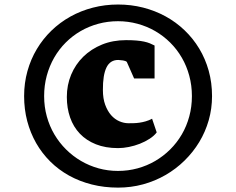

<svg xmlns="http://www.w3.org/2000/svg" viewBox="-20 -958 1071 871"><path d="M515.6 -106.9Q452.6 -106.9 396.5 -121.1Q340.3 -135.3 293 -161.6Q245.6 -188 208 -225.3Q170.4 -262.7 144 -308.8Q117.7 -355 103.5 -408.7Q89.4 -462.4 89.4 -522Q89.4 -581.5 104.5 -635.5Q119.6 -689.5 147.2 -735.6Q174.8 -781.7 213.4 -819.1Q252 -856.4 299.3 -882.8Q346.7 -909.2 401.4 -923.3Q456.1 -937.5 515.6 -937.5Q574.7 -937.5 629.2 -923.6Q683.6 -909.7 731 -883.8Q778.3 -857.9 817.1 -820.8Q856 -783.7 883.8 -737.5Q911.6 -691.4 926.8 -637Q941.9 -582.5 941.9 -522Q941.9 -465.3 926.8 -412.4Q911.6 -359.4 883.8 -313.5Q856 -267.6 817.1 -229.5Q778.3 -191.4 731 -164.1Q683.6 -136.7 629.2 -121.8Q574.7 -106.9 515.6 -106.9ZM515.1 -182.6Q561 -182.6 604 -194.3Q647 -206.1 684.1 -227.8Q721.2 -249.5 752 -280Q782.7 -310.5 804.7 -348.1Q826.7 -385.7 838.6 -429.7Q850.6 -473.6 850.6 -522Q850.6 -570.3 838.6 -614.5Q826.7 -658.7 804.7 -696.5Q782.7 -734.4 752 -764.9Q721.2 -795.4 684.1 -816.9Q647 -838.4 604 -850.1Q561 -861.8 515.1 -861.8Q468.8 -861.8 425.8 -850.1Q382.8 -838.4 345.7 -816.9Q308.6 -795.4 278.1 -764.9Q247.6 -734.4 225.8 -696.5Q204.1 -658.7 192.1 -614.5Q180.2 -570.3 180.2 -522Q180.2 -473.6 192.4 -429.7Q204.6 -385.7 226.8 -348.1Q249 -310.5 279.8 -280Q310.5 -249.5 347.7 -227.8Q384.8 -206.1 427.2 -194.3Q469.7 -182.6 515.1 -182.6ZM515.6 -286.1Q458.5 -286.1 415 -303.5Q371.6 -320.8 342.3 -351.6Q313 -382.3 298.1 -424.8Q283.2 -467.3 283.2 -518.1Q283.2 -572.3 302.7 -619.1Q322.3 -666 357.9 -700.9Q393.6 -735.8 442.9 -755.9Q492.2 -775.9 551.8 -775.9Q578.6 -775.9 598.6 -774.2Q618.7 -772.5 633.5 -769.3Q648.4 -766.1 659.7 -761.5Q670.9 -756.8 681.2 -751.5V-602.1H588.4L555.2 -677.2Q549.8 -682.1 538.3 -683.8Q526.9 -685.5 517.1 -686Q480 -686.5 463.1 -652.1Q446.3 -617.7 446.8 -549.8Q446.8 -510.7 457.3 -482.4Q467.8 -454.1 484.1 -435.5Q500.5 -417 521.2 -408Q542 -398.9 563.5 -398.9Q573.2 -398.9 585.7 -399.2Q598.1 -399.4 612.1 -401.4Q626 -403.3 640.6 -407.5Q655.3 -411.6 669.9 -419.4L690.9 -357.4Q679.2 -341.8 658.9 -328.6Q638.7 -315.4 614.5 -305.9Q590.3 -296.4 564.7 -291.3Q539.1 -286.1 515.6 -286.1Z"/></svg>

Font: Merriweather
Style: Heavy
Weight: 900
Version: Version 1.003